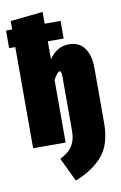

<svg xmlns="http://www.w3.org/2000/svg" viewBox="-109 -822 699 1106"><g transform="rotate(-10 240.0 -269.0)"><path d="M460 -393V-74Q460 53 401.5 120Q343 187 242 226L176 88Q208 70 227.5 52.5Q247 35 258.5 7.5Q270 -20 270 -62V-375Q270 -410 259 -410Q247 -410 222 -367V0H32V-592H-4V-695H32V-744L222 -764V-695H315V-592H222V-487Q248 -523 276 -538.5Q304 -554 340 -554Q397 -554 428.5 -512Q460 -470 460 -393Z"/></g></svg>

Font: Fira Sans Extra Condensed Black
Style: Regular
Weight: 900
Width: 1
Designer: Carrois Corporate & Edenspiekermann AG
Foundry: Carrois Corporate GbR & Edenspiekermann AG
Version: Version 4.203